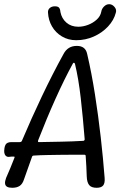

<svg xmlns="http://www.w3.org/2000/svg" viewBox="-35 -892 605 912"><path d="M23 0Q7 0 -1.5 -5Q-10 -10 -11 -20.5Q-12 -31 -6 -47Q4 -70 14 -93.5Q24 -117 33 -141Q35 -145 34 -147Q33 -149 29 -148Q24 -148 18.5 -148Q13 -148 8 -147Q-1 -146 -7 -151.5Q-13 -157 -14.5 -166Q-16 -175 -14 -186V-188Q-12 -199 -8.5 -205Q-5 -211 2 -214Q9 -217 19 -217H59Q62 -217 65 -218.5Q68 -220 69 -223Q91 -275 115 -328.5Q139 -382 164 -434.5Q189 -487 215 -538Q241 -589 267 -636Q287 -674 330 -674Q371 -674 379 -636Q400 -546 416 -444Q432 -342 443.5 -240.5Q455 -139 462 -47Q464 -22 455 -11Q446 0 424 0Q399 0 388.5 -13Q378 -26 377 -54Q376 -78 375 -102.5Q374 -127 372 -151Q372 -157 366 -157Q336 -157 306 -157Q276 -157 246 -156.5Q216 -156 185.5 -155.5Q155 -155 125 -153Q122 -153 120 -151.5Q118 -150 117 -147Q107 -120 98 -93.5Q89 -67 79 -40Q72 -18 58.5 -9Q45 0 23 0ZM150 -217Q203 -218 255.5 -219Q308 -220 360 -223Q364 -223 366 -226Q368 -229 367 -233Q359 -334 348.5 -426.5Q338 -519 321 -589Q319 -594 316 -594Q313 -594 311 -590Q271 -517 228.5 -422.5Q186 -328 146 -225Q145 -221 145.5 -219Q146 -217 150 -217ZM226 -862Q240 -862 245.5 -855.5Q251 -849 252 -835Q258 -804 280.5 -784.5Q303 -765 337 -765Q360 -765 383.5 -774Q407 -783 424.5 -799Q442 -815 446 -836Q448 -850 459 -861Q470 -872 483 -872H484Q498 -872 509 -859Q520 -846 515 -831Q506 -796 478 -766Q450 -736 410.5 -718.5Q371 -701 327 -701Q289 -701 259 -719Q229 -737 212 -766.5Q195 -796 193 -832Q192 -846 201.5 -854Q211 -862 225 -862Z"/></svg>

Font: Winky Sans Light
Style: Italic
Weight: 300
Italic angle: -8.97852°
Designer: Simon Atzbach
Foundry: typofactur
Version: Version 1.205